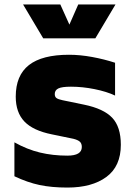

<svg xmlns="http://www.w3.org/2000/svg" viewBox="-20 -829 605 866"><path d="M45 0ZM45 -34V-187Q102 -155 160 -141Q218 -127 284 -127Q349 -127 349 -166Q349 -182 340 -190Q331 -198 311 -203L214 -223Q129 -240 90 -281Q51 -322 51 -393Q51 -489 110.5 -535.5Q170 -582 291 -582Q341 -582 395.5 -572Q450 -562 499 -546V-398Q461 -416 406.5 -427Q352 -438 300 -438Q259 -438 243 -430Q227 -422 227 -405Q227 -392 235 -386.5Q243 -381 262 -377L359 -357Q447 -339 486 -298Q525 -257 525 -176Q525 -79 460 -31Q395 17 284 17Q213 17 158.5 5.5Q104 -6 45 -34ZM501 -809 410 -656H175L84 -809H252L293 -718L333 -809Z"/></svg>

Font: Biryani Heavy
Style: Regular
Weight: 900
Designer: Dan Reynolds and Mathieu Réguer
Foundry: Dan Reynolds and Mathieu Réguer
Version: Version 1.003; ttfautohint (v1.1) -l 5 -r 5 -G 72 -x 0 -D la